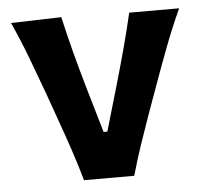

<svg xmlns="http://www.w3.org/2000/svg" viewBox="-45 -599 684 645"><g transform="rotate(-5 297.5 -276.0)"><path d="M212.9 0Q198.2 -51.8 180.7 -104.2Q163.1 -156.7 145 -207L110.4 -304.2Q88.4 -364.7 65.2 -426Q42 -487.3 14.6 -547.4L184.6 -552.2Q198.2 -491.2 214.1 -430.9Q230 -370.6 247.6 -309.6L292.5 -155.8H305.2L350.1 -309.6Q368.2 -372.1 384 -430.9Q399.9 -489.7 413.1 -547.4H581.5Q553.7 -486.8 530.3 -425.3Q506.8 -363.8 484.9 -302.7L449.7 -205.1Q431.2 -153.3 414.1 -102.8Q397 -52.2 382.3 0Z"/></g></svg>

Font: Pinar DS4-SemiBold
Style: Regular
Weight: 600
Designer: Amin Abedi
Version: Version 2.000